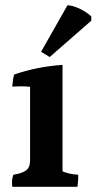

<svg xmlns="http://www.w3.org/2000/svg" viewBox="-20 -808 369 734"><path d="M279 -140Q279 -136 279 -126Q279 -116 276 -94H27Q26 -101 26 -113.5Q26 -126 31 -140Q64 -145 79.5 -156.5Q95 -168 95 -195V-476Q79 -478 61.5 -478Q44 -478 27 -477Q29 -506 34 -523Q120 -553 219 -560V-153Q244 -142 279 -140ZM137 -610 238 -788Q260 -787 287 -773.5Q314 -760 329 -745V-729L170 -590Z"/></svg>

Font: Halant Semibold
Style: Regular
Weight: 600
Version: Version 1.100;PS 1.0;hotconv 1.0.78;makeotf.lib2.5.61930; tt